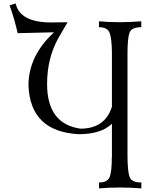

<svg xmlns="http://www.w3.org/2000/svg" viewBox="-20 -817 866 1083"><path d="M777.3 245.6Q715.8 240.7 658.2 240.7Q587.9 240.7 538.6 245.6V212.4Q585 212.4 597.9 182.6Q610.8 152.8 610.8 69.3H611.3V-119.1Q550.8 -60.1 423.8 -60.1Q150.4 -74.7 140.6 -335Q140.6 -502 284.7 -634.8Q208.5 -633.8 79.6 -629.9Q61.5 -710.4 34.2 -787.1L68.4 -797.4Q92.3 -690.4 269 -690.4L361.3 -691.4L307.1 -598.6Q245.6 -485.4 245.6 -343.3Q245.6 -117.7 434.1 -91.3Q571.8 -91.3 611.3 -214.8V-520.5Q610.4 -604 597.4 -633.8Q584.5 -663.6 538.1 -663.6V-696.8Q587.4 -691.9 657.7 -691.9Q715.3 -691.9 776.9 -696.8V-663.6Q722.2 -663.6 710.7 -632.8Q699.2 -602.1 699.2 -515.6V64.5Q699.7 150.9 711.2 181.6Q722.7 212.4 777.3 212.4Z"/></svg>

Font: Kelvinch
Style: Regular
Weight: 400
Designer: Paul James MIller
Foundry: High-Logic / Made with FontCreator
Version: Version 3.30 September 23, 2016